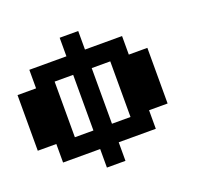

<svg xmlns="http://www.w3.org/2000/svg" viewBox="-145 -1170 1290 1216"><g transform="rotate(-20 500.0 -562.5)"><path d="M375 -125V-250H125V-375H0V-750H125V-875H375V-1000H500V-875H750V-750H875V-375H750V-250H500V-125ZM250 -375H375V-750H250ZM500 -375H625V-750H500Z"/></g></svg>

Font: Press Start 2P
Style: Regular
Weight: 400
Designer: CodeMan38
Foundry: CodeMan38
Version: Version 3.000